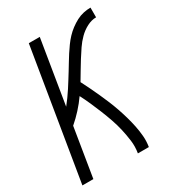

<svg xmlns="http://www.w3.org/2000/svg" viewBox="-178 -838 855 941"><g transform="rotate(-30 250.0 -367.5)"><path d="M10 0 131 -735H193L134 -374Q147 -390 160 -408Q173 -426 185 -444.5Q197 -463 208.5 -481.5Q220 -500 231.5 -518.5Q243 -537 254 -555.5Q265 -574 277 -592.5Q289 -611 302 -629Q315 -647 330 -663Q345 -679 363 -692.5Q381 -706 400 -716Q419 -726 439.5 -730.5Q460 -735 480 -735V-680Q454 -680 428 -666.5Q402 -653 381.5 -632.5Q361 -612 345 -588.5Q329 -565 314 -541Q299 -517 284.5 -492.5Q270 -468 255 -443Q268 -418 280.5 -392Q293 -366 305 -339.5Q317 -313 328 -286.5Q339 -260 348.5 -232.5Q358 -205 366 -177Q374 -149 380 -120Q386 -91 388.5 -61Q391 -31 386 0H324Q330 -36 325.5 -70.5Q321 -105 313.5 -138Q306 -171 295 -202.5Q284 -234 271.5 -265Q259 -296 245.5 -326.5Q232 -357 217 -386Q196 -356 170.5 -328Q145 -300 117 -276L72 0Z"/></g></svg>

Font: Iosevka Curly Light
Style: Italic
Weight: 300
Italic angle: -9°
Monospace: yes
Designer: Belleve Invis
Foundry: Belleve Invis
Version: Version 22.1.2; ttfautohint (v1.8.4)